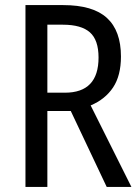

<svg xmlns="http://www.w3.org/2000/svg" viewBox="-20 -734 549 754"><path d="M228 -714Q345 -714 400 -663.5Q455 -613 455 -512Q455 -437 424 -390.5Q393 -344 336 -320L496 0H399L258 -298H166V0H80V-714ZM227 -637H166V-370H235Q367 -370 367 -508Q367 -577 333 -607Q299 -637 227 -637Z"/></svg>

Font: Noto Sans Bengali UI Condensed
Style: Regular
Weight: 400
Width: 3
Designer: Jelle Bosma - Monotype Design Team
Foundry: Monotype Imaging Inc.
Version: Version 2.003; ttfautohint (v1.8.4.7-5d5b)